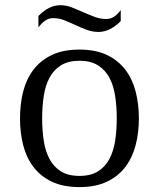

<svg xmlns="http://www.w3.org/2000/svg" viewBox="-20 -724 624 754"><path d="M58.6 -259.3Q58.6 -315.4 71 -364.5Q83.5 -413.6 111.3 -450.2Q139.2 -486.8 183.6 -508.1Q228 -529.3 292 -529.3Q355.5 -529.3 399.9 -508.1Q444.3 -486.8 472.2 -450.2Q500 -413.6 512.7 -364.5Q525.4 -315.4 525.4 -259.3Q525.4 -203.1 512.7 -154.1Q500 -105 472.2 -68.4Q444.3 -31.7 399.9 -10.5Q355.5 10.7 292 10.7Q228 10.7 183.6 -10.5Q139.2 -31.7 111.3 -68.4Q83.5 -105 71 -154.1Q58.6 -203.1 58.6 -259.3ZM145.5 -259.3Q145.5 -212.4 151.9 -171.1Q158.2 -129.9 174.6 -99.4Q190.9 -68.8 219.2 -51Q247.6 -33.2 292 -33.2Q336.4 -33.2 364.7 -51Q393.1 -68.8 409.4 -99.4Q425.8 -129.9 432.1 -171.1Q438.5 -212.4 438.5 -259.3Q438.5 -306.2 432.1 -347.4Q425.8 -388.7 409.4 -419.2Q393.1 -449.7 364.5 -467.5Q335.9 -485.4 292 -485.4Q248 -485.4 219.5 -467.5Q190.9 -449.7 174.6 -419.2Q158.2 -388.7 151.9 -347.4Q145.5 -306.2 145.5 -259.3ZM130.9 -661.1Q171.9 -703.6 217.3 -703.6Q239.7 -703.6 261.7 -695.1Q283.7 -686.5 306.2 -676.5Q328.6 -666.5 351.1 -658Q373.5 -649.4 396.5 -649.4Q414.1 -649.4 427.7 -658.2Q441.4 -667 454.1 -684.6V-641.1Q411.6 -598.6 367.2 -598.6Q342.3 -598.6 319.8 -607.2Q297.4 -615.7 275.9 -625.7Q254.4 -635.7 233.2 -644.3Q211.9 -652.8 189 -652.8Q171.9 -652.8 158 -643.3Q144 -633.8 130.9 -616.7Z"/></svg>

Font: Arian AMU Serif
Style: Regular
Weight: 400
Designer: Ruben Hakobyan (Tarumian)
Foundry: Ruben Hakobyan (Tarumian)
Version: Version 1.002